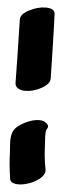

<svg xmlns="http://www.w3.org/2000/svg" viewBox="-53 -743 260 770"><g transform="rotate(5 77.5 -358.0)"><path d="M100 -716Q137 -716 137 -691Q139 -649 141 -563L144 -435Q145 -413 112 -394.5Q79 -376 46 -376Q28 -376 16.5 -383.5Q5 -391 5 -405Q4 -489 0 -659Q-1 -680 33 -698Q67 -716 100 -716ZM150 -241Q150 -235 144 -227Q142 -220 142 -203Q142 -194 145 -152Q146 -118 155 -69Q158 -52 141.5 -36Q125 -20 99 -10Q73 0 51 0Q37 0 27.5 -5Q18 -10 17 -19Q8 -79 7 -122Q4 -164 4 -168Q4 -200 14 -215Q24 -232 55.5 -248Q87 -264 113 -264Q132 -264 142 -254L144 -253Q150 -247 150 -241Z"/></g></svg>

Font: Sedgwick Ave Display
Style: Regular
Weight: 400
Designer: Kevin Burke, Pedro Vergani
Foundry: Google, Inc.
Version: Version 1.000